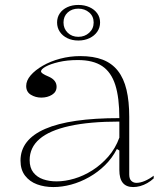

<svg xmlns="http://www.w3.org/2000/svg" viewBox="-20 -742 669 777"><path d="M305 -515Q358 -515 395.5 -500.5Q433 -486 457 -455.5Q481 -425 492 -378.5Q503 -332 503 -269V-36Q503 -18 511.5 -10Q520 -2 532 -2Q548 -2 566.5 -10Q585 -18 602 -31V-20Q590 -9 576 -1Q562 7 547.5 11Q533 15 519 15Q491 15 477 -2Q463 -19 463 -54Q463 -84 463 -97.5Q463 -111 463 -118Q463 -125 463 -133L453 -139Q434 -102 405 -73.5Q376 -45 340.5 -25Q305 -5 268 5Q231 15 196 15Q160 15 130 4Q100 -7 81.5 -31Q63 -55 63 -92Q63 -177 163 -220.5Q263 -264 463 -264Q463 -347 446.5 -398.5Q430 -450 393.5 -474.5Q357 -499 295 -499Q252 -499 218 -491Q184 -483 165 -472.5Q146 -462 146 -453Q146 -449 153 -444Q160 -439 179 -431Q209 -417 209 -391Q209 -370 190.5 -358.5Q172 -347 147 -347Q124 -347 105 -358.5Q86 -370 86 -394Q86 -416 104 -437Q122 -458 153 -476Q184 -494 223.5 -504.5Q263 -515 305 -515ZM463 -250Q342 -250 261 -232Q180 -214 140 -179.5Q100 -145 100 -94Q100 -63 115 -44Q130 -25 154.5 -16.5Q179 -8 209 -8Q243 -8 280.5 -19Q318 -30 353.5 -52.5Q389 -75 418 -108Q447 -141 463 -185ZM297 -722Q322 -722 342 -713Q362 -704 373.5 -688Q385 -672 385 -651Q385 -630 373.5 -613.5Q362 -597 342 -587.5Q322 -578 297 -578Q272 -578 252.5 -587.5Q233 -597 222 -613.5Q211 -630 211 -651Q211 -672 222 -688Q233 -704 252.5 -713Q272 -722 297 -722ZM297 -707Q271 -707 254 -691.5Q237 -676 237 -651Q237 -626 254 -609.5Q271 -593 297 -593Q323 -593 341 -609.5Q359 -626 359 -651Q359 -676 341 -691.5Q323 -707 297 -707Z"/></svg>

Font: Kalnia Thin ExtraLight
Style: Regular
Weight: 250
Version: Version 1.105